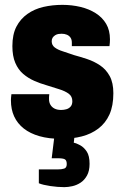

<svg xmlns="http://www.w3.org/2000/svg" viewBox="-20 -560 512 791"><path d="M232 12Q181 12 142.5 1Q104 -10 78 -30.5Q52 -51 38.5 -80Q25 -109 25 -147Q25 -150 25.5 -157.5Q26 -165 27 -172H183Q182 -164 182 -160Q182 -156 182 -151Q182 -138 188 -128Q194 -118 205 -112.5Q216 -107 232 -107Q243 -107 253.5 -110Q264 -113 271 -121Q278 -129 278 -143Q278 -163 263 -174Q248 -185 223.5 -192.5Q199 -200 171 -209Q146 -216 121 -227Q96 -238 75.5 -255.5Q55 -273 43 -301Q31 -329 31 -370Q31 -418 47.5 -450Q64 -482 93 -502.5Q122 -523 159 -531.5Q196 -540 237 -540Q276 -540 311.5 -531.5Q347 -523 374.5 -505.5Q402 -488 417.5 -461.5Q433 -435 433 -398Q433 -392 432.5 -384Q432 -376 431 -370H276V-384Q276 -397 270.5 -405Q265 -413 255.5 -417Q246 -421 234 -421Q228 -421 221 -420Q214 -419 207.5 -415Q201 -411 197 -405Q193 -399 193 -390Q193 -374 205.5 -364.5Q218 -355 239 -348.5Q260 -342 285 -333Q311 -326 339.5 -316.5Q368 -307 392.5 -290.5Q417 -274 432 -246.5Q447 -219 447 -176Q447 -124 431 -88.5Q415 -53 385.5 -30.5Q356 -8 317 2Q278 12 232 12ZM245 211Q218 211 187.5 206.5Q157 202 140 195V138H217Q234 138 244.5 134.5Q255 131 255 116Q255 101 247.5 96.5Q240 92 219 92H193L209 -39H291L284 28Q295 30 310.5 38.5Q326 47 337.5 64.5Q349 82 349 115Q349 144 338.5 163Q328 182 312 192.5Q296 203 278 207Q260 211 245 211Z"/></svg>

Font: Archivo Condensed Black
Style: Regular
Weight: 900
Width: 3
Designer: Hector Gatti
Foundry: Omnibus-Type
Version: Version 2.001